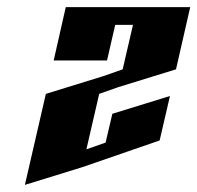

<svg xmlns="http://www.w3.org/2000/svg" viewBox="-20 -520 555 540"><path d="M165 -500H515L475 -325L313 -275L259 -256L223 -100L277 -119L296 -200L458 -250L429 -125L212 -50L50 0L109 -256L271 -306L325 -325L354 -450H304L281 -350H131Z"/></svg>

Font: SOV_Meka
Style: Italic
Weight: 400
Italic angle: -13°
Version: Version 1.00